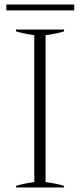

<svg xmlns="http://www.w3.org/2000/svg" viewBox="-20 -831 355 851"><path d="M8 -811H309V-785H8ZM51 -7Q80 -17 132 -24V-675Q79 -683 51 -692V-700H264V-692Q235 -682 182 -675V-24Q234 -17 264 -7V0H51Z"/></svg>

Font: Trirong ExtraLight
Style: Regular
Weight: 275
Designer: Katatrad Team
Foundry: CadsonDemak
Version: Version 1.001